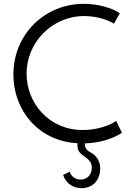

<svg xmlns="http://www.w3.org/2000/svg" viewBox="-20 -742 685 1004"><path d="M587 -110C561 -89 490 -62 413 -62C237 -62 119 -202 119 -357C119 -520 252 -658 420 -658C472 -658 533 -645 576 -618C592 -648 594 -651 607 -672C567 -701 491 -722 418 -722C215 -722 50 -564 50 -352C50 -166 180 -4 385 7V20C385 81 460 73 460 135C460 170 437 197 402 197C373 197 352 180 345 156C334 161 323 166 310 173C326 220 365 242 406 242C466 242 504 199 504 138C504 110 493 82 464 61C447 50 423 44 423 8C511 5 578 -21 618 -48Z"/></svg>

Font: Josefin Sans
Style: Regular
Weight: 400
Designer: Santiago Orozco
Foundry: Typemade
Version: 1.000